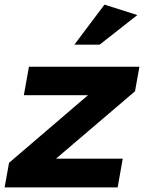

<svg xmlns="http://www.w3.org/2000/svg" viewBox="-53 -809 622 829"><path d="M530 -415 549 -521H72L50 -398H327L-14 -106L-33 0H455L477 -124H189ZM268 -616H377L540 -744L398 -789Z"/></svg>

Font: Geom Bold
Style: Bold Italic
Weight: 700
Italic angle: -10°
Version: Version 1.102